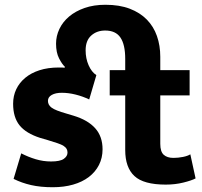

<svg xmlns="http://www.w3.org/2000/svg" viewBox="-20 -774 848 805"><path d="M652 -480H775V-374H652V-171Q652 -138 666.5 -125Q681 -112 707 -112Q727 -112 747 -116Q767 -120 778 -127L800 -26Q783 -17 748.5 -8.5Q714 0 675 0Q582 0 543.5 -36Q505 -72 505 -145V-374H440V-480H505V-527Q505 -587 485 -616.5Q465 -646 421 -646Q386 -646 362.5 -625Q339 -604 339 -563Q339 -529 351.5 -500.5Q364 -472 384 -459L354 -357Q327 -370 297 -377.5Q267 -385 239 -385Q213 -385 197 -376Q181 -367 181 -351Q181 -334 196.5 -322.5Q212 -311 258 -298L288 -289Q348 -271 379 -236.5Q410 -202 410 -148Q410 -112 395 -82.5Q380 -53 352.5 -32Q325 -11 286.5 0Q248 11 201 11Q150 11 110.5 2Q71 -7 37 -24L69 -131Q98 -116 129.5 -106.5Q161 -97 194 -97Q232 -97 247.5 -108Q263 -119 263 -134Q263 -143 259.5 -149.5Q256 -156 247 -162Q238 -168 221.5 -173.5Q205 -179 179 -187L148 -196Q89 -215 62 -248.5Q35 -282 35 -339Q35 -372 48 -399.5Q61 -427 85.5 -447.5Q110 -468 145.5 -479.5Q181 -491 227 -491Q233 -491 239 -491Q245 -491 251 -490L252 -494Q240 -505 227.5 -529.5Q215 -554 215 -591Q215 -623 229 -652.5Q243 -682 269.5 -704.5Q296 -727 334.5 -740.5Q373 -754 422 -754Q481 -754 524 -737.5Q567 -721 595.5 -692Q624 -663 638 -623Q652 -583 652 -536Z"/></svg>

Font: Mukta Vaani ExtraBold
Style: Regular
Weight: 800
Designer: Noopur Datye, Girish Dalvi, Yashodeep Gholap, Pallavi Karambelkar
Foundry: Ek Type
Version: Version 2.538;PS 1.000;hotconv 16.6.51;makeotf.lib2.5.65220;